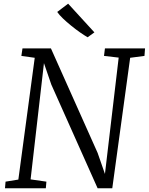

<svg xmlns="http://www.w3.org/2000/svg" viewBox="-20 -1000 790 1020"><path d="M6.5 0 9.5 -35 77.5 -46 164.5 -693 93.5 -703 99.5 -743H250.5L498.5 -188L537.5 -76L610.5 -694L532.5 -703L537.5 -743H750.5L747.5 -703L671.5 -693L576.5 0H498.5L252.5 -551L213.5 -664.5L142.5 -47L226.5 -35L223.5 0ZM445.5 -802Q428 -812 404.8 -828.2Q381.5 -844.5 357.8 -863.8Q334 -883 314.2 -902Q294.5 -921 284 -936.5L342 -980.5L481.5 -828Z"/></svg>

Font: Merriweather Light
Style: Italic
Weight: 300
Italic angle: -7.8°
Designer: Eben Sorkin
Foundry: Eben Sorkin
Version: Version 2.101